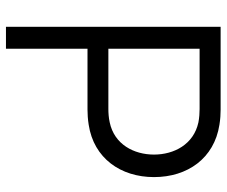

<svg xmlns="http://www.w3.org/2000/svg" viewBox="-78 -682 760 644"><g transform="rotate(90 302.0 -360.0)"><path d="M143.5 0V-273.5H348C361.5 -273.5 380.5 -274.5 398.5 -277.5C510.5 -294.5 574 -384.5 574 -496.5C574 -609 511 -698.5 398.5 -716C380.5 -719 362 -720 348 -720H70V0ZM143.5 -649.5H346C358 -649.5 375.5 -648.5 390.5 -645.5C464.5 -629.5 498.5 -563.5 498.5 -496.5C498.5 -429.5 464.5 -363.5 390.5 -348C375.5 -344.5 358 -343.5 346 -343.5H143.5Z"/></g></svg>

Font: Manrope
Style: Regular
Weight: 400
Designer: Mikhail Sharanda
Foundry: Mikhail Sharanda
Version: Version 4.505